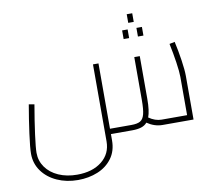

<svg xmlns="http://www.w3.org/2000/svg" viewBox="-99 -840 1358 1204"><g transform="rotate(-10 580.5 -237.5)"><path d="M1081 -278V0H884Q833 0 786 -32Q772 -15 748.5 -7.5Q725 0 691 0H555V40Q555 107 520.5 154Q486 201 428.5 224.5Q371 248 303 248Q230 248 170 221Q110 194 75 145.5Q40 97 40 35Q40 -3 52 -92Q64 -181 80 -273L115 -267Q97 -163 86 -80Q75 3 75 35Q75 86 104 127Q133 168 185 191Q237 214 303 214Q401 214 460.5 166.5Q520 119 520 40V-450H555V-34H691Q729 -34 748 -45Q767 -56 775 -86.5Q783 -117 783 -178V-450H818V-178Q818 -101 803 -62Q843 -34 884 -34H1046V-278Q1046 -310 1037 -371Q1028 -432 1015 -493L1049 -500Q1062 -443 1071.5 -379Q1081 -315 1081 -278ZM783 -723H818V-668H783ZM737 -628H772V-573H737ZM828 -628H863V-573H828Z"/></g></svg>

Font: Cairo ExtraLight
Style: Regular
Weight: 275
Designer: Mohamed Gaber, Accademia di Belle Arti di Urbino and others
Foundry: Kief Type Foundry, Accademia di Belle Arti di Urbino and others
Version: Version 3.011